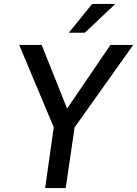

<svg xmlns="http://www.w3.org/2000/svg" viewBox="-20 -950 693 970"><path d="M208 0 251.5 -307 77 -723H190.5L319 -401.5L538 -723H653L357 -306.5L312 0ZM445.5 -930H562.5L408.5 -784.5H327.5Z"/></svg>

Font: Public Sans Medium
Style: Italic
Weight: 500
Italic angle: -8°
Designer: The Public Sans project authors (U.S. Web Design System). Libre Franklin designed by Pablo Impallari and Rodrigo Fuenzal
Version: Version 1.007; ttfautohint (v1.8.1) -l 8 -r 50 -G 200 -x 14 